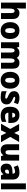

<svg xmlns="http://www.w3.org/2000/svg" viewBox="2504 -3304 810 5859"><g transform="rotate(90 2909.5 -375.0)"><path d="M241 -641Q241 -589 238 -550Q235 -511 231 -485H240Q263 -526 297.5 -544.5Q332 -563 380 -563Q458 -563 509 -513Q560 -463 560 -360V0H379V-304Q379 -415 321 -415Q274 -415 257.5 -372.5Q241 -330 241 -247V0H60V-760H241Z M1171 -278Q1171 -193 1142.5 -128Q1114 -63 1056.5 -26.5Q999 10 913 10Q834 10 776 -26.5Q718 -63 687 -128Q656 -193 656 -278Q656 -409 722.5 -486Q789 -563 916 -563Q991 -563 1048.5 -530Q1106 -497 1138.5 -433Q1171 -369 1171 -278ZM839 -277Q839 -205 856.5 -167Q874 -129 915 -129Q955 -129 971.5 -167Q988 -205 988 -278Q988 -350 971.5 -387Q955 -424 914 -424Q875 -424 857 -387.5Q839 -351 839 -277Z M1897 -563Q1984 -563 2029.5 -514Q2075 -465 2075 -360V0H1895V-303Q1895 -363 1880 -389Q1865 -415 1836 -415Q1794 -415 1778.5 -376Q1763 -337 1763 -260V0H1583V-303Q1583 -362 1569 -388.5Q1555 -415 1526 -415Q1483 -415 1467.5 -372.5Q1452 -330 1452 -244V0H1271V-553H1409L1433 -485H1440Q1459 -520 1498 -541.5Q1537 -563 1594 -563Q1650 -563 1686 -542.5Q1722 -522 1742 -487H1750Q1773 -523 1810.5 -543Q1848 -563 1897 -563Z M2687 -278Q2687 -193 2658.5 -128Q2630 -63 2572.5 -26.5Q2515 10 2429 10Q2350 10 2292 -26.5Q2234 -63 2203 -128Q2172 -193 2172 -278Q2172 -409 2238.5 -486Q2305 -563 2432 -563Q2507 -563 2564.5 -530Q2622 -497 2654.5 -433Q2687 -369 2687 -278ZM2355 -277Q2355 -205 2372.5 -167Q2390 -129 2431 -129Q2471 -129 2487.5 -167Q2504 -205 2504 -278Q2504 -350 2487.5 -387Q2471 -424 2430 -424Q2391 -424 2373 -387.5Q2355 -351 2355 -277Z M3166 -170Q3166 -87 3113.5 -38.5Q3061 10 2948 10Q2896 10 2852 3.5Q2808 -3 2764 -21V-174Q2808 -152 2855.5 -140.5Q2903 -129 2937 -129Q2992 -129 2992 -158Q2992 -169 2984 -178Q2976 -187 2953.5 -198.5Q2931 -210 2887 -229Q2825 -257 2794 -296Q2763 -335 2763 -400Q2763 -480 2819.5 -521.5Q2876 -563 2973 -563Q3024 -563 3068.5 -551Q3113 -539 3160 -516L3112 -393Q3077 -411 3040.5 -422.5Q3004 -434 2977 -434Q2935 -434 2935 -410Q2935 -400 2942.5 -392.5Q2950 -385 2971 -374.5Q2992 -364 3034 -345Q3098 -316 3132 -277.5Q3166 -239 3166 -170Z M3490 -563Q3602 -563 3667 -499Q3732 -435 3732 -310V-225H3419Q3420 -177 3447.5 -150Q3475 -123 3530 -123Q3577 -123 3616.5 -133.5Q3656 -144 3699 -166V-31Q3660 -10 3615 0Q3570 10 3507 10Q3383 10 3310.5 -59.5Q3238 -129 3238 -273Q3238 -419 3306 -491Q3374 -563 3490 -563ZM3496 -434Q3465 -434 3444.5 -413Q3424 -392 3421 -343H3567Q3567 -385 3548 -409.5Q3529 -434 3496 -434Z M3916 -282 3763 -553H3965L4038 -402L4111 -553H4313L4158 -282L4319 0H4117L4036 -164L3957 0H3756Z M4882 -553V0H4745L4723 -69H4713Q4689 -28 4649.5 -9Q4610 10 4561 10Q4483 10 4433 -40Q4383 -90 4383 -193V-553H4564V-249Q4564 -195 4577 -166.5Q4590 -138 4621 -138Q4671 -138 4686.5 -180.5Q4702 -223 4702 -300V-553Z M5252 -563Q5349 -563 5404 -512Q5459 -461 5459 -363V0H5333L5299 -73H5296Q5264 -30 5227.5 -10Q5191 10 5128 10Q5057 10 5015.5 -38.5Q4974 -87 4974 -169Q4974 -258 5030.5 -301Q5087 -344 5194 -349L5279 -352V-362Q5279 -398 5262.5 -414Q5246 -430 5217 -430Q5187 -430 5151 -419Q5115 -408 5076 -389L5026 -513Q5071 -537 5127.5 -550Q5184 -563 5252 -563ZM5241 -245Q5195 -243 5175.5 -226.5Q5156 -210 5156 -179Q5156 -150 5169.5 -136.5Q5183 -123 5205 -123Q5236 -123 5257.5 -145Q5279 -167 5279 -202V-247Z M5759 0H5578V-760H5759Z"/></g></svg>

Font: Noto Sans Gurmukhi UI SemiCondensed Black
Style: Regular
Weight: 900
Width: 4
Designer: Jelle Bosma - Monotype Design Team
Foundry: Monotype Imaging Inc.
Version: Version 2.004; ttfautohint (v1.8.4.7-5d5b)